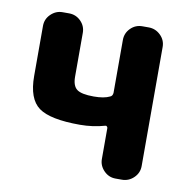

<svg xmlns="http://www.w3.org/2000/svg" viewBox="-65 -583 629 645"><g transform="rotate(10 250.0 -260.0)"><path d="M391.6 -519.5Q415 -519.5 432.1 -502.9Q449.2 -486.3 449.2 -462.9V-56.6Q449.2 -33.2 432.1 -16.6Q415 0 391.6 0H370.1Q346.7 0 330.1 -17.1Q313.5 -34.2 313.5 -56.6V-162.1Q313.5 -165 311 -167.5Q308.6 -169.9 305.7 -168.9Q264.6 -157.2 220.7 -157.2Q119.1 -157.2 80.1 -185.5Q41 -213.9 41 -292V-462.9Q41 -486.3 58.1 -502.9Q75.2 -519.5 97.7 -519.5H120.1Q143.6 -519.5 160.2 -502.9Q176.8 -486.3 176.8 -462.9V-313.5Q176.8 -282.2 192.4 -270.5Q208 -258.8 250 -258.8Q285.2 -258.8 304.7 -268.6Q312.5 -271.5 313.5 -282.2V-462.9Q313.5 -486.3 330.1 -502.9Q346.7 -519.5 370.1 -519.5Z"/></g></svg>

Font: Rounded Mgen+ 1mn bold
Style: Bold
Weight: 700
Designer: [Source Han Sans]
Ryoko NISHIZUKA  (kana & ideographs); Paul D. Hunt (Latin, Greek & Cyrillic); Wenlong ZHANG  (bopomofo
Version: Version 1.059.20150602